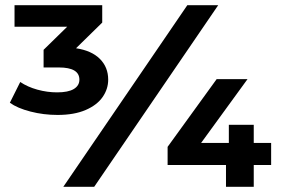

<svg xmlns="http://www.w3.org/2000/svg" viewBox="-20 -720 1084 740"><path d="M397 -413Q397 -377 375.5 -346Q354 -315 310 -296Q266 -277 202 -277Q148 -277 97.5 -290Q47 -303 18 -324L58 -404Q86 -385 124 -374.5Q162 -364 200 -364Q243 -364 264.5 -377Q286 -390 286 -413Q286 -460 207 -460H148V-528L239 -617H36V-700H374V-633L273 -534Q333 -525 365 -493Q397 -461 397 -413ZM702 -700H821L343 0H224ZM1025 -84H958V0H851V-84H626V-154L815 -415H934L755 -169H862V-239H958V-169H1025Z"/></svg>

Font: Montserrat GRBold
Style: Regular
Weight: 700
Designer: Julieta Ulanovsky
Foundry: Julieta Ulanovsky
Version: Version 1.00 May 29, 2023, initial release